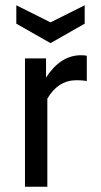

<svg xmlns="http://www.w3.org/2000/svg" viewBox="-20 -710 385 730"><path d="M160 0H75V-488H155V-415Q210 -500 288 -500Q302 -500 310 -498V-402Q295 -405 271 -405Q201 -405 160 -335ZM42 -690 172 -625 302 -690V-620L172 -546L42 -620Z"/></svg>

Font: RopaSansRegular
Style: Regular
Weight: 400
Designer: Botio Nikoltchev
Foundry: Botjo Nikoltchev
Version: Version 1.002